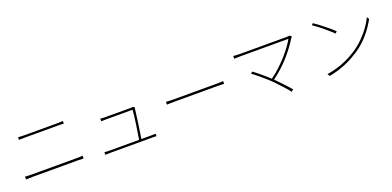

<svg xmlns="http://www.w3.org/2000/svg" viewBox="0 -1564 4999 2446"><g transform="rotate(-20 2500.0 -340.5)"><path d="M187 -623V-588C214 -589 235 -590 266 -590C308 -590 663 -590 709 -590C740 -590 769 -590 795 -588V-623C769 -621 741 -620 709 -620C662 -620 308 -620 266 -620C235 -620 214 -622 187 -623ZM99 -122V-83C128 -84 150 -86 183 -86C235 -86 754 -86 807 -86C831 -86 855 -85 879 -83V-122C855 -119 833 -118 807 -118C754 -118 235 -118 183 -118C150 -118 128 -120 99 -122Z M1156 -68V-33C1178 -34 1198 -35 1224 -35C1272 -35 1732 -35 1793 -35C1810 -35 1834 -35 1850 -34V-67C1834 -66 1809 -65 1790 -65H1656C1670 -146 1703 -378 1711 -455C1711 -461 1713 -469 1715 -475L1689 -487C1685 -485 1676 -484 1664 -484C1601 -484 1339 -484 1313 -484C1289 -484 1274 -486 1253 -488V-452C1274 -453 1287 -454 1314 -454C1340 -454 1602 -454 1678 -454C1677 -396 1638 -135 1625 -65H1224C1198 -65 1178 -66 1156 -68Z M2112 -403V-365C2137 -367 2176 -368 2230 -368C2261 -368 2730 -368 2790 -368C2837 -368 2870 -366 2887 -365V-403C2869 -401 2842 -399 2789 -399C2730 -399 2259 -399 2230 -399C2169 -399 2136 -401 2112 -403Z M3490 -168C3552 -104 3628 -22 3661 24L3689 2C3651 -45 3574 -126 3514 -187L3503 -198C3695 -338 3818 -504 3889 -618C3893 -624 3899 -632 3905 -638L3878 -658C3871 -655 3859 -654 3843 -654C3750 -654 3244 -654 3205 -654C3170 -654 3145 -656 3117 -659V-621C3135 -622 3167 -624 3205 -624C3244 -624 3762 -624 3853 -624C3801 -528 3662 -349 3481 -218C3411 -284 3310 -367 3277 -389L3253 -370C3300 -337 3429 -229 3490 -168Z M4213 -705 4193 -684C4269 -635 4392 -529 4441 -481L4464 -504C4412 -554 4285 -658 4213 -705ZM4167 -31 4187 1C4380 -37 4504 -105 4603 -170C4744 -263 4844 -397 4905 -510L4886 -541C4834 -429 4721 -285 4583 -193C4490 -132 4359 -61 4167 -31Z"/></g></svg>

Font: Harano Aji Gothic CN ExtraLight
Style: Regular
Weight: 250
Foundry: Masamichi Hosoda
Version: HaranoAjiGothicCN-ExtraLight version 20230610;ttx 4.39.4